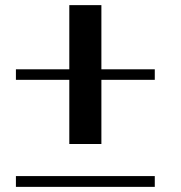

<svg xmlns="http://www.w3.org/2000/svg" viewBox="-20 -728 706 748"><path d="M583 -42V0H42V-42ZM375 -708V-458H583V-417H375V-167H250V-417H42V-458H250V-708Z"/></svg>

Font: okolaksMetalik
Style: bold
Weight: 700
Width: 7
Version: Version 0.6